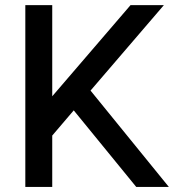

<svg xmlns="http://www.w3.org/2000/svg" viewBox="-20 -739 687 759"><path d="M518.6 0 271.5 -302.7 186.5 -203.1V0H80.1V-718.8H186.5V-358.4L496.1 -718.8H627.9L337.9 -380.9L647.5 0Z"/></svg>

Font: Min Sans Medium
Style: Regular
Weight: 500
Designer: Jinseong-Kim, NotoSansCJK, Nunito
Foundry: Jinseong-Kim
Version: Version 1.400;Glyphs 3.1.2 (3151)